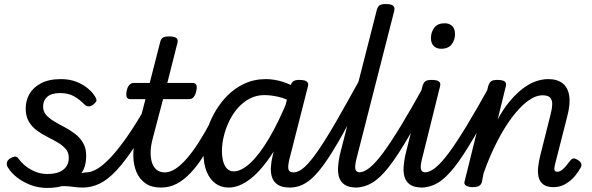

<svg xmlns="http://www.w3.org/2000/svg" viewBox="-20 -910 2927 949"><path d="M264 -13Q298 -27 326.5 -37Q355 -47 376.5 -52.5Q398 -58 409 -58Q418 -58 420 -46.5Q422 -35 418.5 -20.5Q415 -6 407.5 5.5Q400 17 388 17Q367 17 346 14Q325 11 302 10Q279 9 248 15ZM214 19Q169 19 130.5 4Q92 -11 63.5 -33.5Q35 -56 20 -81Q13 -91 13.5 -103Q14 -115 27 -125Q41 -134 52 -136Q63 -138 72 -125Q96 -92 134 -71Q172 -50 213 -50Q248 -50 271 -59Q294 -68 307 -86Q320 -104 320 -130Q320 -156 304.5 -174Q289 -192 265 -206Q241 -220 213 -234Q185 -248 161 -266Q137 -284 122 -310Q107 -336 107 -374Q107 -412 125 -444.5Q143 -477 182 -498Q221 -519 281 -519Q324 -519 357 -506Q390 -493 413 -474Q436 -455 448 -436Q456 -424 457 -415.5Q458 -407 441 -393Q428 -384 418.5 -384Q409 -384 398 -393Q374 -418 346 -434Q318 -450 277 -450Q234 -450 213.5 -431.5Q193 -413 193 -383Q193 -359 208 -342Q223 -325 247 -310.5Q271 -296 299 -281.5Q327 -267 351 -248.5Q375 -230 390.5 -204Q406 -178 406 -140Q406 -86 380.5 -51Q355 -16 312 1.5Q269 19 214 19Z M390 17Q376 17 369 5.5Q362 -6 363.5 -20.5Q365 -35 376 -46.5Q387 -58 408 -58Q431 -58 461.5 -76Q492 -94 530.5 -135.5Q569 -177 617 -247Q665 -317 722 -421Q730 -435 744.5 -433.5Q759 -432 768 -422Q777 -412 770 -398Q704 -275 651.5 -194.5Q599 -114 555.5 -67.5Q512 -21 471.5 -2Q431 17 390 17Z M774 17Q729 17 699.5 -3.5Q670 -24 655 -58.5Q640 -93 639 -138Q638 -183 650 -231L699 -420H623Q611 -420 606.5 -430Q602 -440 606 -460Q610 -481 619.5 -490.5Q629 -500 640 -500H720L771 -699Q775 -718 785 -724Q795 -730 815 -730Q844 -730 853 -721Q862 -712 856 -694L807 -500H933Q945 -500 950 -490.5Q955 -481 950 -460Q946 -440 937 -430Q928 -420 916 -420H786L735 -226Q724 -185 724.5 -153Q725 -121 733.5 -100Q742 -79 757.5 -68.5Q773 -58 793 -58Q807 -58 814 -46.5Q821 -35 819 -20.5Q817 -6 806 5.5Q795 17 774 17Z M777 17Q763 17 756 5.5Q749 -6 750.5 -20.5Q752 -35 763 -46.5Q774 -58 795 -58Q820 -58 847 -75.5Q874 -93 902.5 -125.5Q931 -158 961 -204.5Q991 -251 1021 -308Q1029 -321 1042.5 -320Q1056 -319 1065.5 -309.5Q1075 -300 1068 -286Q1030 -211 995 -153.5Q960 -96 925 -58.5Q890 -21 854 -2Q818 17 777 17Z M1110 17Q1072 17 1044.5 -3.5Q1017 -24 1001.5 -61.5Q986 -99 986 -151Q986 -198 999 -249.5Q1012 -301 1038 -348.5Q1064 -396 1101 -434.5Q1138 -473 1187 -496Q1236 -519 1294 -519Q1334 -519 1376.5 -506Q1419 -493 1455 -468L1441 -396Q1394 -423 1356 -431.5Q1318 -440 1287 -440Q1247 -440 1214 -422.5Q1181 -405 1155.5 -376Q1130 -347 1112.5 -310.5Q1095 -274 1086 -236Q1077 -198 1077 -163Q1077 -134 1083.5 -111Q1090 -88 1103 -75.5Q1116 -63 1135 -63Q1173 -63 1218 -105Q1263 -147 1310.5 -227.5Q1358 -308 1404 -421L1437 -375Q1386 -244 1330 -157Q1274 -70 1218.5 -26.5Q1163 17 1110 17ZM1413 17Q1374 17 1353 3Q1332 -11 1324.5 -34Q1317 -57 1319 -85.5Q1321 -114 1328 -142L1415 -484Q1421 -503 1430.5 -509Q1440 -515 1459 -515Q1488 -515 1497.5 -506Q1507 -497 1501 -479L1416 -145Q1402 -95 1405 -76.5Q1408 -58 1430 -58Q1444 -58 1451 -46.5Q1458 -35 1456.5 -20.5Q1455 -6 1444.5 5.5Q1434 17 1413 17Z M1413 17Q1399 17 1392 5.5Q1385 -6 1386.5 -20.5Q1388 -35 1399 -46.5Q1410 -58 1431 -58Q1456 -58 1484.5 -83.5Q1513 -109 1551.5 -164.5Q1590 -220 1642.5 -311Q1695 -402 1767 -533Q1775 -547 1789 -546Q1803 -545 1812 -535Q1821 -525 1814 -511Q1736 -359 1679.5 -257Q1623 -155 1579.5 -95Q1536 -35 1496.5 -9Q1457 17 1413 17Z M1743 17Q1704 17 1683.5 3Q1663 -11 1656 -34Q1649 -57 1651 -85Q1653 -113 1659 -142L1842 -859Q1847 -878 1856.5 -884Q1866 -890 1886 -890Q1915 -890 1924 -881Q1933 -872 1928 -854L1747 -145Q1733 -95 1736 -76.5Q1739 -58 1761 -58Q1775 -58 1782 -46.5Q1789 -35 1787.5 -20.5Q1786 -6 1775 5.5Q1764 17 1743 17Z M1737 17Q1723 17 1716 5.5Q1709 -6 1710.5 -20.5Q1712 -35 1723 -46.5Q1734 -58 1755 -58Q1778 -58 1807 -81Q1836 -104 1873.5 -154.5Q1911 -205 1962 -289Q2013 -373 2080 -494Q2088 -508 2102 -506.5Q2116 -505 2126 -495Q2136 -485 2128 -472Q2055 -329 2000 -234.5Q1945 -140 1902 -85Q1859 -30 1819.5 -6.5Q1780 17 1737 17Z M2067 17Q2028 17 2007.5 3Q1987 -11 1980 -34Q1973 -57 1975 -85Q1977 -113 1983 -142L2068 -484Q2074 -503 2083.5 -509Q2093 -515 2113 -515Q2142 -515 2151 -506Q2160 -497 2154 -479L2071 -145Q2057 -95 2060 -76.5Q2063 -58 2085 -58Q2099 -58 2106 -46.5Q2113 -35 2111.5 -20.5Q2110 -6 2099 5.5Q2088 17 2067 17ZM2160 -669Q2138 -669 2124 -682.5Q2110 -696 2110 -722Q2110 -751 2126.5 -773Q2143 -795 2178 -795Q2201 -795 2215 -781.5Q2229 -768 2229 -741Q2229 -713 2212.5 -691Q2196 -669 2160 -669Z M2062 17Q2048 17 2041 5.5Q2034 -6 2035.5 -20.5Q2037 -35 2048 -46.5Q2059 -58 2080 -58Q2103 -58 2132 -81Q2161 -104 2198.5 -154.5Q2236 -205 2287 -289Q2338 -373 2405 -494Q2413 -508 2427 -506.5Q2441 -505 2451 -495Q2461 -485 2453 -472Q2380 -329 2325 -234.5Q2270 -140 2227 -85Q2184 -30 2144.5 -6.5Q2105 17 2062 17Z M2716 15Q2682 15 2664.5 1Q2647 -13 2642 -35.5Q2637 -58 2640 -84.5Q2643 -111 2649 -136L2702 -347Q2709 -374 2709.5 -394.5Q2710 -415 2699.5 -427Q2689 -439 2662 -439Q2627 -439 2589 -411Q2551 -383 2512 -331.5Q2473 -280 2436.5 -209Q2400 -138 2370 -53L2362 -11Q2359 2 2348.5 8.5Q2338 15 2315 15Q2298 15 2284.5 8Q2271 1 2277 -16L2393 -484Q2399 -503 2408.5 -509Q2418 -515 2438 -515Q2467 -515 2476 -506Q2485 -497 2479 -479L2440 -320Q2467 -370 2498 -407.5Q2529 -445 2561 -470Q2593 -495 2625.5 -507Q2658 -519 2690 -519Q2734 -519 2760.5 -498.5Q2787 -478 2793.5 -436.5Q2800 -395 2783 -332L2725 -104Q2720 -86 2720 -76.5Q2720 -67 2724 -64Q2728 -61 2734 -61Q2744 -61 2753.5 -67Q2763 -73 2774 -85.5Q2785 -98 2798 -115Q2805 -125 2813 -126.5Q2821 -128 2833 -121Q2849 -112 2852.5 -102.5Q2856 -93 2851 -83Q2841 -64 2822.5 -41Q2804 -18 2776.5 -1.5Q2749 15 2716 15Z"/></svg>

Font: Playwrite IS
Style: Regular
Weight: 400
Designer: Veronika Burian, José Scaglione
Foundry: TypeTogether
Version: Version 1.002